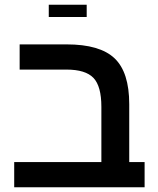

<svg xmlns="http://www.w3.org/2000/svg" viewBox="-20 -791 666 811"><path d="M590.8 -106.4V0H40V-106.4H408.2V-339.8Q408.2 -426.8 374.8 -461.9Q341.3 -497.1 260.3 -497.1H63V-603.5H261.7Q401.9 -603.5 463.9 -544.7Q525.9 -485.8 525.9 -351.1V-106.4ZM346.2 -771V-719.2H186V-771Z"/></svg>

Font: Arimo SemiBold
Style: Regular
Weight: 600
Designer: Steve Matteson
Foundry: Monotype Imaging Inc.
Version: Version 1.33